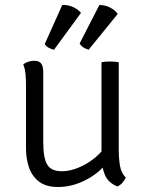

<svg xmlns="http://www.w3.org/2000/svg" viewBox="-20 -739 586 768"><path d="M455 -138Q455 -106 459.8 -76.5Q464.5 -47 483 -29Q479.5 -19.5 470.5 -9Q461.5 1.5 450 7Q412 -8 399 -41Q386 -74 386 -113V-490Q399.5 -493 420 -493Q441.5 -493 455 -490ZM84 -397Q84 -421 82 -442.8Q80 -464.5 73 -481Q80.5 -488 92.8 -492Q105 -496 117 -496Q136.5 -496 144.8 -484.8Q153 -473.5 153 -450V-169Q153 -108.5 168.5 -81.2Q184 -54 228 -54Q259.5 -54 294.2 -68.5Q329 -83 358.8 -107Q388.5 -131 405 -160V-85Q373 -44 320 -17.5Q267 9 212 9Q164.5 9 136.5 -12.2Q108.5 -33.5 96.2 -68.8Q84 -104 84 -146ZM377.5 -719Q401.5 -719 421 -708.5Q440.5 -698 451 -683.5L334.5 -540Q323.5 -543 313.8 -549.2Q304 -555.5 298.5 -565ZM229 -719Q253 -720 273 -710.5Q293 -701 304 -687.5L196 -540Q185 -542.5 174.8 -548Q164.5 -553.5 159 -563Z"/></svg>

Font: Signika Negative Light
Style: Regular
Weight: 300
Designer: Anna Giedry
Foundry: Anna Giedry
Version: Version 2.001